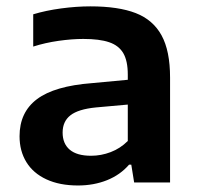

<svg xmlns="http://www.w3.org/2000/svg" viewBox="-20 -574 620 604"><path d="M515 -330V0H402L393 -56H386Q358.5 -24 316.8 -7.2Q275 9.5 225.5 9.5Q167.5 9.5 126 -9.8Q84.5 -29 63 -64Q41.5 -99 41.5 -145.5Q41.5 -221 96.5 -262.2Q151.5 -303.5 269.5 -312.5L382 -323V-339.5Q382 -382.5 367.8 -406.8Q353.5 -431 323.2 -441.2Q293 -451.5 242 -451.5Q206 -451.5 164 -445.5Q122 -439.5 84.5 -427.5V-529Q124 -541 172.2 -547.5Q220.5 -554 264 -554Q352.5 -554 407 -532.8Q461.5 -511.5 488.2 -462.8Q515 -414 515 -330ZM382 -130.5V-245L281.5 -236Q226 -230.5 201.5 -211.2Q177 -192 177 -157Q177 -122 199.5 -103Q222 -84 266.5 -84Q298 -84 328.2 -95.5Q358.5 -107 382 -130.5Z"/></svg>

Font: Encode Sans Semi Expanded SmBd
Style: Regular
Weight: 600
Width: 6
Designer: Multiple Designers
Foundry: Impallari Type
Version: Version 2.000